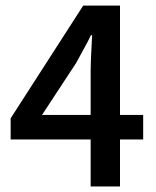

<svg xmlns="http://www.w3.org/2000/svg" viewBox="-20 -676 566 696"><path d="M308.6 0V-414.1Q308.6 -441.9 310.5 -481Q312.5 -520 314 -548.3H309.6Q297.4 -522.9 283.7 -498.5Q270 -474.1 256.3 -448.2L132.3 -259.3H499V-170.4H18.6V-247.1L281.7 -655.8H415V0Z"/></svg>

Font: Akatab
Style: Bold
Weight: 700
Designer: SIL Global
Foundry: SIL Global
Version: Version 4.100